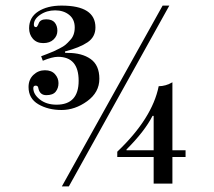

<svg xmlns="http://www.w3.org/2000/svg" viewBox="-20 -676 763 686"><path d="M201 -10 561 -656H585L226 -10ZM547 -368Q572 -368 596 -382V-139H643V-115H596V-20H529V-115H399V-134Q524 -253 547 -368ZM432 -139H529V-262H525Q497 -207 432 -142ZM101 -588Q101 -579 109 -579Q113 -579 118.5 -593Q124 -607 145 -607Q166 -607 175.5 -595.5Q185 -584 185 -566Q185 -548 171.5 -535Q158 -522 134.5 -522Q111 -522 97.5 -537.5Q84 -553 84 -575Q84 -614 116.5 -635Q149 -656 200 -656Q321 -656 321 -578Q321 -544 293 -525Q265 -506 212 -492L213 -487Q218 -487 222 -487Q273 -487 304 -465Q335 -443 335 -394.5Q335 -346 291.5 -314.5Q248 -283 200 -283Q152 -283 117 -303.5Q82 -324 82 -365Q82 -392 99.5 -408.5Q117 -425 140.5 -425Q164 -425 176.5 -411Q189 -397 189 -379Q189 -361 179 -348.5Q169 -336 145.5 -336Q122 -336 117 -361Q116 -370 107.5 -370Q99 -370 99 -361Q99 -339 122.5 -320.5Q146 -302 182 -302Q261 -302 261 -387.5Q261 -473 187 -473Q167 -473 133 -459L127 -475Q132 -477 148 -483Q164 -489 171.5 -492.5Q179 -496 193 -503Q207 -510 214.5 -516.5Q222 -523 230 -532Q247 -549 247 -578Q247 -607 227 -623Q207 -639 177 -639Q147 -639 124 -623.5Q101 -608 101 -588Z"/></svg>

Font: Elsie Swash Caps
Style: Regular
Weight: 400
Designer: Alejandro Inler
Foundry: Alejandro Inler
Version: 1.003